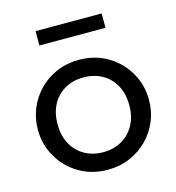

<svg xmlns="http://www.w3.org/2000/svg" viewBox="-105 -773 807 878"><g transform="rotate(-15 299.0 -334.0)"><path d="M299 15Q223 15 163.5 -20.5Q104 -56 70 -115Q36 -174 36 -245Q36 -297.5 55.5 -344.5Q75 -391.5 110.5 -427.8Q146 -464 194 -484.5Q242 -505 299 -505Q375.5 -505 435 -469.5Q494.5 -434 528.5 -375Q562.5 -316 562.5 -245Q562.5 -192.5 543 -145.5Q523.5 -98.5 488 -62.5Q452.5 -26.5 404.5 -5.8Q356.5 15 299 15ZM299 -68Q348.5 -68 386.8 -89.8Q425 -111.5 447 -151.2Q469 -191 469 -245Q469 -299.5 447.2 -339.2Q425.5 -379 387 -400.5Q348.5 -422 299 -422Q249.5 -422 211.2 -400.5Q173 -379 151.2 -339.2Q129.5 -299.5 129.5 -245Q129.5 -191 151.2 -151.2Q173 -111.5 211.5 -89.8Q250 -68 299 -68ZM142.5 -615V-683H455.5V-615Z"/></g></svg>

Font: Geologica Roman Light
Style: Regular
Weight: 300
Designer: Sindre Bremnes, Frode Helland
Foundry: Monokrom Skriftforlag AS
Version: Version 1.010;gftools[0.9.28]